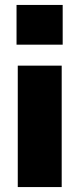

<svg xmlns="http://www.w3.org/2000/svg" viewBox="-20 -758 321 778"><path d="M47 -577V-738H234V-577ZM52 0V-492H230V0Z"/></svg>

Font: Nunito Sans 12pt ExtraLight 12pt Black
Style: Regular
Weight: 900
Version: Version 3.101;gftools[0.9.27]